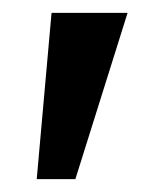

<svg xmlns="http://www.w3.org/2000/svg" viewBox="-20 -720 245 298"><path d="M37 -442 60 -700H178L97 -442Z"/></svg>

Font: Our Lexend
Style: Regular
Weight: 400
Designer: Bonnie Shaver-Troup, Thomas Jockin
Foundry: Lexend
Version: Version 1.007